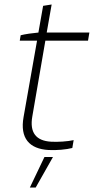

<svg xmlns="http://www.w3.org/2000/svg" viewBox="-20 -665 430 855"><path d="M196 3C230 5 276 1 302 -6L308 -41C282 -35 235 -32 207 -34C141 -38 111 -74 124 -147L182 -484H372L378 -520H188L210 -645L172 -639L151 -520C127 -518 91 -513 72 -508L68 -484H145L85 -144C68 -49 111 -2 196 3ZM113 170H139L216 34H178Z"/></svg>

Font: Fixel Display 20240404 ExLight
Style: Italic
Weight: 200
Italic angle: -10°
Designer: AlfaBravo + MacPaw
Foundry: Kyrylo Tkachov, Marchela Mozhyna, Serhii Makarenko, Maria Weinstein, Zakhar Kryvoshyya
Version: Version 1.211;Glyphs 3.2 (3225)